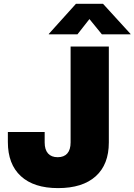

<svg xmlns="http://www.w3.org/2000/svg" viewBox="-20 -970 701 1001"><path d="M282.7 10.7Q156.7 10.7 88.9 -51.5Q21 -113.8 21 -229.5V-281.7H212.9V-227.1Q212.9 -189.5 230.5 -169.9Q248 -150.4 280.8 -150.4Q313.5 -150.4 330.8 -169.9Q348.1 -189.5 348.1 -227.5V-727.5H547.4V-227.1Q547.4 -112.3 478.8 -50.8Q410.2 10.7 282.7 10.7ZM383.8 -791H234.4V-793L376 -950.2H517.1L660.6 -793V-791H511.2L446.3 -870.6Z"/></svg>

Font: Inter 24pt Black
Style: Regular
Weight: 900
Designer: Rasmus Andersson
Foundry: rsms
Version: Version 4.001;git-66647c0bb